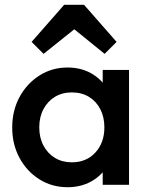

<svg xmlns="http://www.w3.org/2000/svg" viewBox="-20 -772 620 802"><path d="M262 10Q197 10 144.5 -23Q92 -56 61.5 -112.5Q31 -169 31 -239Q31 -310 61.5 -366.5Q92 -423 144.5 -456.5Q197 -490 262 -490Q317 -490 359.5 -466.5Q402 -443 427 -402Q452 -361 452 -309V-171Q452 -119 427.5 -78Q403 -37 360 -13.5Q317 10 262 10ZM280 -94Q341 -94 378.5 -135Q416 -176 416 -240Q416 -283 399 -316Q382 -349 351.5 -367.5Q321 -386 280 -386Q240 -386 209.5 -367.5Q179 -349 161.5 -316Q144 -283 144 -240Q144 -197 161.5 -164Q179 -131 209.5 -112.5Q240 -94 280 -94ZM409 0V-129L428 -246L409 -362V-480H519V0ZM162 -547 112 -597 248 -752H331L467 -597L417 -547L253 -680L327 -679Z"/></svg>

Font: Outfit Thin Medium
Style: Regular
Weight: 500
Version: Version 1.100;gftools[0.9.27]